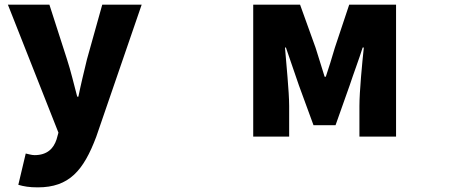

<svg xmlns="http://www.w3.org/2000/svg" viewBox="-20 -549 2040 828"><path d="M143 259C278 259 340 187 395 41L591 -529H421L355 -293C342 -239 329 -186 318 -132H313C298 -188 286 -241 269 -293L193 -529H14L232 23L224 52C211 92 183 120 129 120C116 120 101 115 91 113L59 248C83 255 106 259 143 259Z M1072 -529V40H1227V-92C1227 -154 1214 -279 1209 -344H1213C1229 -295 1253 -230 1269 -181L1332 -9H1427L1488 -181C1504 -230 1528 -293 1544 -344H1549C1542 -279 1530 -154 1530 -92V40H1688V-529H1486L1424 -343C1411 -297 1398 -258 1385 -218H1380C1368 -258 1355 -297 1341 -343L1274 -529Z"/></svg>

Font: コーポレート・ロゴ ver3 Bold
Style: Regular
Weight: 700
Designer: [KANA_main] LOGOTYPE.JP [Source Han Sans] Ryoko NISHIZUKA 西塚涼子 (kana, bopomofo & ideographs); Paul D. Hunt (Latin, Greek
Version: Version 12.001;FEAKit 1.0